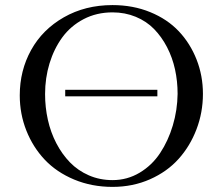

<svg xmlns="http://www.w3.org/2000/svg" viewBox="-20 -731 878 759"><path d="M58.1 -354Q58.1 -452.1 103 -533.2Q147.9 -614.3 232.4 -662.6Q316.9 -710.9 424.8 -710.9Q505.9 -710.9 573.7 -683.1Q641.6 -655.3 686.8 -607.4Q731.9 -559.6 757.1 -495.6Q782.2 -431.6 782.2 -359.9Q782.2 -286.6 756.8 -220Q731.4 -153.3 686 -102.8Q640.6 -52.2 572.8 -22.2Q504.9 7.8 424.8 7.8Q342.8 7.8 273.2 -21.2Q203.6 -50.3 157 -99.6Q110.4 -148.9 84.2 -214.8Q58.1 -280.8 58.1 -354ZM158.2 -358.9Q158.2 -307.1 169.2 -257.6Q180.2 -208 202.6 -164.8Q225.1 -121.6 256.6 -89.1Q288.1 -56.6 331.3 -37.8Q374.5 -19 424.8 -19Q482.9 -19 532 -48.3Q581.1 -77.6 613 -126Q645 -174.3 663.1 -234.9Q681.2 -295.4 682.1 -359.9Q682.1 -409.7 671.9 -456.5Q661.6 -503.4 640.4 -544.4Q619.1 -585.4 589.1 -616.2Q559.1 -647 516.6 -664.6Q474.1 -682.1 424.8 -682.1Q361.8 -682.1 310.5 -655.3Q259.3 -628.4 226.3 -583.3Q193.4 -538.1 175.8 -480.5Q158.2 -422.9 158.2 -358.9ZM237.8 -350.1V-376H602.1V-350.1Z"/></svg>

Font: Dehuti
Style: Bold
Weight: 700
Version: Version 1.2